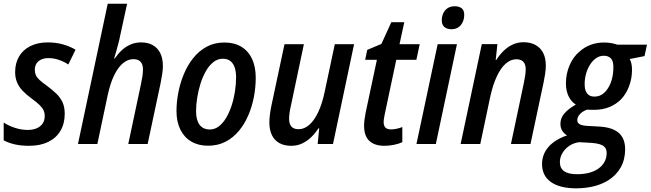

<svg xmlns="http://www.w3.org/2000/svg" viewBox="-20 -780 3524 1040"><path d="M137.7 9.8Q92.8 9.8 58.8 1.7Q24.9 -6.3 0 -20V-116.2Q25.9 -99.1 60.8 -87.6Q95.7 -76.2 129.9 -76.2Q157.7 -76.2 178.5 -85Q199.2 -93.8 210.7 -110.6Q222.2 -127.4 222.2 -151.4Q222.2 -168.5 216.1 -182.1Q210 -195.8 194.6 -210.9Q179.2 -226.1 150.9 -246.6Q121.6 -268.1 101.8 -289.1Q82 -310.1 72 -334.5Q62 -358.9 62 -389.6Q62 -437.5 83 -473.6Q104 -509.8 143.8 -530Q183.6 -550.3 238.8 -550.3Q282.7 -550.3 321 -539.6Q359.4 -528.8 389.2 -510.7L350.1 -430.7Q326.7 -446.3 298.6 -455.8Q270.5 -465.3 241.2 -465.3Q209 -465.3 188.7 -448.5Q168.5 -431.6 168.5 -401.9Q168.5 -386.2 174.1 -373.3Q179.7 -360.4 194.3 -346.7Q209 -333 234.9 -314.9Q264.2 -293 285.6 -272.2Q307.1 -251.5 318.8 -225.8Q330.6 -200.2 330.6 -163.6Q330.6 -110.4 307.4 -71.3Q284.2 -32.2 241 -11.2Q197.8 9.8 137.7 9.8Z M402.3 0 563.5 -759.8H668.5L630.4 -584.5Q627 -565.9 621.3 -544.9Q615.7 -523.9 609.9 -502.9Q604 -481.9 598.1 -463.4H601.6Q618.7 -488.3 639.6 -507.8Q660.6 -527.3 686.8 -538.8Q712.9 -550.3 744.1 -550.3Q781.7 -550.3 808.1 -535.2Q834.5 -520 848.4 -491.7Q862.3 -463.4 862.3 -422.4Q862.3 -403.3 858.6 -378.9Q855 -354.5 850.1 -330.6L779.8 0H674.8L743.7 -325.2Q748.5 -347.7 751.5 -367.4Q754.4 -387.2 754.4 -403.8Q754.4 -430.7 741.7 -445.1Q729 -459.5 702.1 -459.5Q672.9 -459.5 646.5 -438Q620.1 -416.5 598.9 -373.3Q577.6 -330.1 563.5 -265.1L507.3 0Z M1106.9 9.3Q1054.7 9.3 1016.4 -13.2Q978 -35.6 957 -77.9Q936 -120.1 936 -178.7Q936 -226.6 945.8 -278.1Q955.6 -329.6 975.6 -377.9Q995.6 -426.3 1026.4 -465.1Q1057.1 -503.9 1099.4 -526.9Q1141.6 -549.8 1195.8 -549.8Q1248.5 -549.8 1286.6 -527.1Q1324.7 -504.4 1345 -461.7Q1365.2 -418.9 1365.2 -358.9Q1365.2 -308.1 1355.5 -256.1Q1345.7 -204.1 1325.4 -156.5Q1305.2 -108.9 1274.4 -71.5Q1243.7 -34.2 1201.9 -12.5Q1160.2 9.3 1106.9 9.3ZM1116.7 -78.6Q1142.6 -78.6 1164.8 -95.2Q1187 -111.8 1204.3 -140.6Q1221.7 -169.4 1233.9 -206.1Q1246.1 -242.7 1252.4 -282.7Q1258.8 -322.8 1258.8 -361.8Q1258.8 -390.6 1251.7 -413.1Q1244.6 -435.5 1228.8 -448.7Q1212.9 -461.9 1187 -461.9Q1158.7 -461.9 1135.5 -443.4Q1112.3 -424.8 1095 -394.3Q1077.6 -363.8 1065.9 -326.4Q1054.2 -289.1 1048.1 -250.2Q1042 -211.4 1042 -177.7Q1042 -129.9 1061 -104.2Q1080.1 -78.6 1116.7 -78.6Z M1557.6 9.8Q1519.5 9.8 1492.9 -5.1Q1466.3 -20 1452.6 -48.6Q1439 -77.1 1439 -117.2Q1439 -136.2 1442.1 -160.4Q1445.3 -184.6 1450.2 -208L1521 -540.5H1626L1556.2 -209.5Q1551.3 -188.5 1548.6 -170.2Q1545.9 -151.9 1545.9 -136.7Q1545.9 -109.4 1558.3 -94.7Q1570.8 -80.1 1597.2 -80.1Q1628.4 -80.1 1655.5 -104Q1682.6 -127.9 1703.9 -173.1Q1725.1 -218.3 1738.3 -281.2L1793.5 -540.5H1897.9L1783.7 0H1700.7L1709 -85H1705.1Q1688 -58.6 1665.8 -37.1Q1643.6 -15.6 1616.7 -2.9Q1589.8 9.8 1557.6 9.8Z M2062 9.8Q2009.3 9.8 1980.7 -16.8Q1952.1 -43.5 1952.1 -99.6Q1952.1 -113.8 1954.3 -131.3Q1956.5 -148.9 1960.4 -168.9L2021.5 -456.1H1958L1969.2 -509.8L2045.9 -542L2099.6 -659.7H2169.9L2144 -540.5H2253.4L2235.4 -456.1H2126.5L2064.5 -163.6Q2062 -151.4 2060.1 -139.6Q2058.1 -127.9 2058.1 -118.7Q2058.1 -99.1 2067.6 -89.1Q2077.1 -79.1 2097.7 -79.1Q2111.3 -79.1 2127 -82.3Q2142.6 -85.4 2159.2 -91.8V-9.8Q2140.6 -1 2114 4.4Q2087.4 9.8 2062 9.8Z M2235.8 0 2350.6 -540.5H2455.1L2340.8 0ZM2426.3 -621.6Q2401.9 -621.6 2387.5 -633.5Q2373 -645.5 2373 -669.9Q2373 -690.4 2380.9 -707.8Q2388.7 -725.1 2404.3 -735.6Q2419.9 -746.1 2442.9 -746.1Q2466.8 -746.1 2480.7 -735.1Q2494.6 -724.1 2494.6 -699.7Q2494.6 -666.5 2476.1 -644Q2457.5 -621.6 2426.3 -621.6Z M2475.1 0 2589.8 -541H2674.3L2665 -454.6H2667.5Q2685.1 -481.9 2707 -503.7Q2729 -525.4 2756.1 -538.3Q2783.2 -551.3 2815.9 -551.3Q2852.5 -551.3 2879.6 -536.9Q2906.7 -522.5 2921.6 -494.4Q2936.5 -466.3 2936.5 -424.3Q2936.5 -404.3 2932.9 -380.4Q2929.2 -356.4 2924.3 -332.5L2853.5 0H2747.6L2816.9 -327.6Q2821.3 -349.1 2824.5 -368.9Q2827.6 -388.7 2827.6 -404.3Q2827.6 -431.6 2814.9 -445.3Q2802.2 -459 2776.4 -459Q2746.1 -459 2719.2 -435.3Q2692.4 -411.6 2671.4 -366.9Q2650.4 -322.3 2636.2 -259.3L2581.5 0Z M3102.5 240.2Q3013.2 240.2 2964.6 206.3Q2916 172.4 2916 107.9Q2916.5 55.7 2950.7 16.1Q2984.9 -23.4 3051.8 -46.9Q3035.2 -55.7 3025.4 -71.8Q3015.6 -87.9 3015.6 -108.9Q3015.6 -140.1 3036.6 -165Q3057.6 -189.9 3099.1 -213.4Q3073.7 -229.5 3059.6 -259Q3045.4 -288.6 3045.4 -328.6Q3045.4 -379.9 3065.2 -426.5Q3085 -473.1 3121.6 -502.9Q3146.5 -524.9 3179.9 -537.4Q3213.4 -549.8 3252 -549.8Q3273.4 -549.8 3291.3 -546.4Q3309.1 -543 3323.7 -538.1H3484.4L3471.2 -476.1L3391.1 -460.4Q3397.5 -448.7 3400.6 -433.1Q3403.8 -417.5 3403.3 -399.4Q3403.3 -355.5 3387.9 -314Q3372.6 -272.5 3345.2 -243.2Q3318.4 -215.8 3281.5 -200.4Q3244.6 -185.1 3198.7 -185.1Q3185.1 -185.1 3175.3 -185.5Q3165.5 -186 3159.2 -186Q3132.8 -175.8 3119.9 -160.4Q3106.9 -145 3106.9 -129.4Q3106.9 -115.7 3117.7 -108.4Q3124 -104 3134.5 -101.6Q3145 -99.1 3160.2 -98.1L3231 -94.2Q3278.3 -90.8 3308.1 -75.9Q3337.9 -61 3352.1 -34.9Q3366.2 -8.8 3366.2 28.3Q3366.2 84.5 3342 127.2Q3317.9 169.9 3274.4 196.8Q3241.2 217.8 3197.5 228.8Q3153.8 239.7 3102.5 240.2ZM3107.4 163.6Q3142.6 163.6 3171.6 155.8Q3200.7 147.9 3221.2 133.3Q3242.2 118.7 3254.2 96.9Q3266.1 75.2 3266.1 49.3Q3266.1 38.6 3263.2 29.8Q3260.3 21 3252.9 14.2Q3244.1 5.9 3227.5 1Q3210.9 -3.9 3186.5 -5.9L3117.7 -9.8Q3087.9 -6.3 3064 9.8Q3040 25.9 3026.4 49.1Q3012.7 72.3 3012.7 97.7Q3012.7 132.3 3036.9 148.2Q3061 164.1 3107.4 163.6ZM3200.2 -256.8Q3230 -256.8 3252 -276.6Q3273.9 -296.4 3287.4 -329.8Q3300.8 -363.3 3302.2 -404.8Q3303.7 -425.3 3300.3 -440.2Q3296.9 -455.1 3288.6 -463.9Q3282.2 -470.7 3272.7 -474.4Q3263.2 -478 3250.5 -478Q3228 -478 3209.5 -465.3Q3190.9 -452.6 3177.2 -431.6Q3163.6 -410.6 3155.8 -384.8Q3147.9 -358.9 3147 -331.5Q3146.5 -315.4 3148.4 -302.7Q3150.4 -290 3155.8 -280.8Q3168.5 -256.8 3200.2 -256.8Z"/></svg>

Font: Open Sans SemiCondensed SemiBold
Style: Italic
Weight: 600
Width: 4
Italic angle: -12°
Designer: Monotype Design Team
Foundry: Monotype Imaging Inc.
Version: Version 3.000